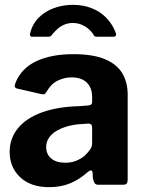

<svg xmlns="http://www.w3.org/2000/svg" viewBox="-20 -764 603 794"><path d="M341 -51Q310 -23 271.5 -6.5Q233 10 183 10Q107 10 63.5 -31Q20 -72 20 -136Q20 -192 54.5 -234Q89 -276 154 -299.5Q219 -323 310 -325L345 -328Q350 -328 355.5 -331Q361 -334 361 -342V-363Q361 -401 339 -422.5Q317 -444 276 -444Q246 -444 218.5 -430.5Q191 -417 172 -384Q168 -377 164.5 -375Q161 -373 150 -375L50 -398Q44 -400 41.5 -404.5Q39 -409 45 -424Q70 -483 131.5 -511.5Q193 -540 283 -540Q365 -540 414.5 -519Q464 -498 486 -460.5Q508 -423 508 -373V-22Q508 -10 504 -5Q500 0 488 0H386Q375 0 370.5 -8Q366 -16 364 -28L363 -50Q360 -68 341 -51ZM361 -236Q361 -253 346 -253L318 -251Q292 -250 266 -243.5Q240 -237 218.5 -225.5Q197 -214 184 -196.5Q171 -179 171 -156Q171 -126 192 -108.5Q213 -91 250 -91Q275 -91 294.5 -99Q314 -107 328 -118Q342 -131 351.5 -144Q361 -157 361 -171V-236ZM447 -612H382Q377 -612 373 -613.5Q369 -615 365 -623Q353 -642 330.5 -655.5Q308 -669 281 -669Q263 -669 247 -662.5Q231 -656 219 -645.5Q207 -635 198 -624Q193 -617 189.5 -614.5Q186 -612 178 -612H113Q107 -612 105 -616.5Q103 -621 104 -625Q114 -665 140 -691Q166 -717 203 -730.5Q240 -744 281 -744Q324 -744 359.5 -730Q395 -716 420.5 -689.5Q446 -663 459 -627Q464 -612 447 -612Z"/></svg>

Font: Libre Franklin Thin
Style: Bold
Weight: 700
Version: Version 3.000